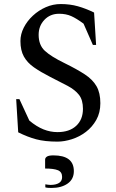

<svg xmlns="http://www.w3.org/2000/svg" viewBox="-20 -690 571 949"><path d="M264 10Q202 10 159 -1.5Q116 -13 70 -36L60 -200H76L125 -94Q161 -64 195 -50.5Q229 -37 264 -37Q323 -37 356.5 -68Q390 -99 390 -152Q390 -196 370.5 -221Q351 -246 314.5 -265.5Q278 -285 228 -310Q181 -334 148 -357Q115 -380 98 -410.5Q81 -441 81 -487Q81 -521 97.5 -553.5Q114 -586 142.5 -612.5Q171 -639 206.5 -654.5Q242 -670 280 -670Q326 -670 365 -659Q404 -648 445 -628L455 -468H439L393 -573Q358 -599 332 -610.5Q306 -622 272 -622Q228 -622 199.5 -592Q171 -562 171 -518Q171 -467 202 -438.5Q233 -410 299 -378Q360 -348 399 -322.5Q438 -297 457 -264Q476 -231 476 -180Q476 -133 456 -97.5Q436 -62 404.5 -38Q373 -14 335.5 -2Q298 10 264 10ZM235 239Q228 239 219 238.5Q210 238 204 236V221Q210 222 217 223Q224 224 229 224Q256 224 271.5 214.5Q287 205 287 185Q287 160 266.5 151.5Q246 143 203 143V99Q203 90 212 84Q221 78 244 78Q345 78 345 156Q345 196 314 217.5Q283 239 235 239Z"/></svg>

Font: Spectral SC
Style: Regular
Weight: 400
Designer: Jean-Baptiste Levee
Foundry: Production Type
Version: Version 2.001